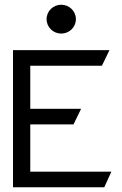

<svg xmlns="http://www.w3.org/2000/svg" viewBox="-20 -792 516 812"><path d="M177 -711C177 -677 205 -650 239 -650C273 -650 301 -677 301 -711C301 -745 273 -772 239 -772C205 -772 177 -745 177 -711ZM108 -332V-514H411L443 -580H35V0H421L451 -66H108V-266H291L323 -332Z"/></svg>

Font: Charger
Style: Regular
Weight: 400
Designer: Jasper
Foundry: Cannot Into Space Fonts
Version: Version 0.98